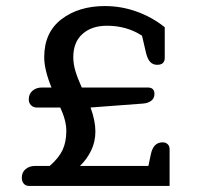

<svg xmlns="http://www.w3.org/2000/svg" viewBox="-20 -614 689 634"><path d="M52 -27Q52 -45 64.5 -55.5Q77 -66 95 -66H144Q174 -92 186.5 -118.5Q199 -145 199 -182Q199 -216 179 -259H101Q90 -259 82.5 -266.5Q75 -274 75 -286Q75 -304 87.5 -314.5Q100 -325 118 -325H150Q126 -384 126 -425Q126 -507 183 -550.5Q240 -594 326 -594Q381 -594 432 -575.5Q483 -557 524 -524V-423Q524 -400 499 -400Q485 -400 476 -409.5Q467 -419 462 -440L449 -496Q399 -529 333 -529Q283 -529 252.5 -502Q222 -475 222 -425Q222 -403 229 -379.5Q236 -356 250 -325H468Q490 -325 490 -304Q490 -289 479 -281Q468 -273 452 -272L279 -259Q295 -215 295 -180Q295 -146 281 -117Q267 -88 244 -66H470L478 -104Q486 -144 517 -144Q527 -144 533.5 -138Q540 -132 540 -121V0H76Q65 0 58.5 -7.5Q52 -15 52 -27Z"/></svg>

Font: Maitree Medium
Style: Regular
Weight: 500
Designer: CadsonDemak Team
Foundry: CadsonDemak
Version: Version 1.000